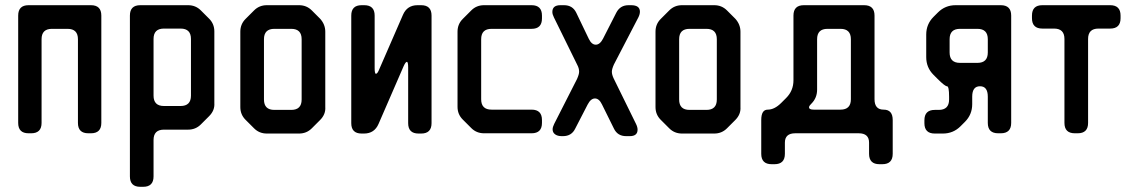

<svg xmlns="http://www.w3.org/2000/svg" viewBox="-20 -505 4363 739"><path d="M50 -32Q50 8 90 8H100Q140 8 140 -32V-354Q140 -394 180 -394H240Q280 -394 280 -354V-32Q280 8 320 8H330Q370 8 370 -32V-445Q370 -485 330 -485H90Q50 -485 50 -445Z M520 214H531Q571 214 571 174V34Q571 -6 611 -6H704Q733 -6 753 -26L785 -58Q807 -80 805 -108V-384Q805 -413 785 -433L753 -465Q733 -485 704 -485H520Q480 -485 480 -445V174Q480 214 520 214ZM571 -137V-355Q571 -395 611 -395H675Q715 -395 715 -355V-137Q715 -97 675 -97H611Q571 -97 571 -137Z M958 -11Q978 9 1007 9H1131Q1160 9 1180 -11L1212 -43Q1234 -65 1232 -93V-383Q1232 -411 1212 -433L1180 -465Q1160 -485 1131 -485H1007Q978 -485 958 -465L925 -432Q905 -412 905 -383V-93Q905 -64 925 -44ZM996 -122V-354Q996 -394 1036 -394H1101Q1141 -394 1141 -354V-122Q1141 -82 1101 -82H1036Q996 -82 996 -122Z M1372 9H1381Q1421 9 1437 -28L1533 -249Q1541 -267 1546 -267Q1551 -267 1551 -245V-31Q1551 9 1591 9H1601Q1641 9 1641 -31V-445Q1641 -485 1601 -485H1587Q1547 -485 1531 -448L1440 -239Q1433 -221 1427 -221Q1422 -221 1422 -243V-445Q1422 -485 1382 -485H1372Q1332 -485 1332 -445V-31Q1332 9 1372 9Z M1794 -12Q1814 8 1843 8H2026Q2066 8 2066 -32V-43Q2066 -83 2026 -83H1872Q1832 -83 1832 -123V-354Q1832 -394 1872 -394H2026Q2066 -394 2066 -434V-445Q2066 -485 2026 -485H1843Q1814 -485 1794 -465L1761 -432Q1741 -412 1741 -383V-94Q1741 -65 1761 -45Z M2107 -7Q2107 5 2116.5 12Q2126 19 2142 19H2147Q2180 19 2194 -10L2242 -103Q2254 -126 2270 -126Q2286 -126 2297 -103L2343 -10Q2357 19 2390 19H2404Q2434 19 2434 -6Q2434 -16 2428 -28L2342 -203Q2335 -218 2335 -229Q2335 -239 2343 -257L2437 -438Q2443 -450 2443 -460Q2443 -485 2409 -485H2399Q2367 -485 2352 -456L2301 -356Q2289 -333 2273 -333Q2257 -333 2246 -356L2198 -456Q2184 -485 2151 -485H2137Q2106 -485 2106 -459Q2106 -450 2112 -438L2202 -255Q2209 -242 2209 -229Q2209 -219 2201 -201L2113 -28Q2107 -16 2107 -7Z M2556 -11Q2576 9 2605 9H2729Q2758 9 2778 -11L2810 -43Q2832 -65 2830 -93V-383Q2830 -411 2810 -433L2778 -465Q2758 -485 2729 -485H2605Q2576 -485 2556 -465L2523 -432Q2503 -412 2503 -383V-93Q2503 -64 2523 -44ZM2594 -122V-354Q2594 -394 2634 -394H2699Q2739 -394 2739 -354V-122Q2739 -82 2699 -82H2634Q2594 -82 2594 -122Z M2910 87Q2910 127 2950 127H2961Q3001 127 3001 87V44Q3001 8 3041 8H3285Q3325 8 3325 44V87Q3325 127 3365 127H3376Q3416 127 3416 87V-43Q3416 -83 3381 -83Q3346 -83 3346 -123V-445Q3346 -485 3306 -485H3074Q3034 -485 3034 -445V-196Q3034 -156 3006 -128L2987 -109Q2961 -83 2935 -83Q2910 -83 2910 -43ZM3094 -92Q3094 -96 3097.5 -100Q3101 -104 3103 -106Q3125 -128 3125 -160V-354Q3125 -394 3165 -394H3215Q3255 -394 3255 -354V-123Q3255 -83 3215 -83H3112Q3094 -83 3094 -92Z M3578 9H3609Q3649 9 3677 -19L3694 -36Q3722 -64 3722 -104V-133Q3722 -173 3752 -173Q3782 -173 3782 -133V-32Q3782 8 3822 8H3832Q3872 8 3872 -32V-445Q3872 -485 3832 -485H3658Q3618 -485 3590 -457L3573 -440Q3545 -412 3545 -372V-285Q3545 -245 3573 -217L3589 -201Q3617 -173 3625 -173Q3633 -173 3633 -133V-122Q3633 -82 3593 -82H3578Q3538 -82 3538 -42V-31Q3538 9 3578 9ZM3635 -303V-354Q3635 -394 3675 -394H3742Q3782 -394 3782 -354V-303Q3782 -263 3742 -263H3675Q3635 -263 3635 -303Z M4077 -32Q4077 8 4117 8H4128Q4168 8 4168 -32V-355Q4168 -395 4208 -395H4253Q4293 -395 4293 -435V-445Q4293 -485 4253 -485H3992Q3952 -485 3952 -445V-435Q3952 -395 3992 -395H4037Q4077 -395 4077 -355Z"/></svg>

Font: WD-XL Lubrifont TC
Style: Regular
Weight: 400
Designer: [WD-XL Lubrifont] Copyright 2020-2022 (c) NightFurySL2001, Skr-ZERO; [ZCOOL QingKe HuangYou] Copyright 2018-2022 (c) The
Version: Version 2.001;hotconv 1.1.1;makeotfexe 2.6.0